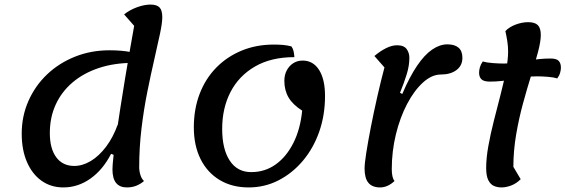

<svg xmlns="http://www.w3.org/2000/svg" viewBox="-20 -795 2474 840"><path d="M257 25Q203 25 162 -4Q121 -33 98 -86Q75 -139 75 -210Q75 -287 104.5 -353.5Q134 -420 186 -469.5Q238 -519 308 -547Q378 -575 459 -575Q513 -575 553 -567Q559 -557 562 -545.5Q565 -534 565 -520Q480 -520 412.5 -497.5Q345 -475 297 -434Q249 -393 223.5 -337Q198 -281 198 -213Q198 -145 226 -107Q254 -69 305 -69Q341 -69 377 -90.5Q413 -112 444 -153Q475 -194 495 -250L486 -114L466 -122Q430 -52 375.5 -13.5Q321 25 257 25ZM535 25Q504 25 488 5.5Q472 -14 472 -54Q472 -72 476.5 -112Q481 -152 489 -207Q497 -262 507 -325.5Q517 -389 527.5 -453.5Q538 -518 548.5 -577Q559 -636 567 -682L523 -732Q548 -752 580 -763.5Q612 -775 638 -775Q666 -775 678 -762.5Q690 -750 690 -720Q690 -695 680 -647.5Q670 -600 655 -535Q640 -470 624.5 -393Q609 -316 599 -232.5Q589 -149 589 -64Q589 -46 594.5 -29Q600 -12 610 -3Q595 10 576.5 17.5Q558 25 535 25Z M1068 25Q995 25 941 -7.5Q887 -40 857.5 -99Q828 -158 828 -238Q828 -318 853.5 -384.5Q879 -451 926 -499Q973 -547 1037 -573.5Q1101 -600 1178 -600Q1199 -600 1217.5 -598.5Q1236 -597 1255 -592Q1262 -582 1264.5 -570.5Q1267 -559 1268 -545Q1166 -545 1095.5 -504Q1025 -463 988.5 -392.5Q952 -322 952 -231Q952 -143 985 -92.5Q1018 -42 1079 -42Q1139 -42 1186 -75.5Q1233 -109 1263.5 -169.5Q1294 -230 1302 -311Q1261 -337 1242.5 -368.5Q1224 -400 1224 -441Q1224 -467 1234.5 -487Q1245 -507 1263 -518.5Q1281 -530 1304 -530Q1350 -530 1376 -489Q1402 -448 1402 -375Q1402 -291 1376.5 -218.5Q1351 -146 1305 -91.5Q1259 -37 1198.5 -6Q1138 25 1068 25Z M1643 25Q1609 25 1592 5Q1575 -15 1575 -58Q1575 -79 1582.5 -127Q1590 -175 1602.5 -239Q1615 -303 1630.5 -371.5Q1646 -440 1662 -500L1618 -550Q1644 -572 1669.5 -584.5Q1695 -597 1717 -597Q1747 -597 1759 -580.5Q1771 -564 1771 -542Q1771 -508 1759.5 -470.5Q1748 -433 1730 -389L1740 -384Q1772 -459 1804.5 -507Q1837 -555 1870.5 -578Q1904 -601 1937 -601Q1969 -601 1986 -586.5Q2003 -572 2003 -542Q2003 -508 1977 -488.5Q1951 -469 1909 -469Q1869 -469 1830.5 -434Q1792 -399 1761 -340Q1730 -281 1712 -207Q1694 -133 1694 -55Q1694 -18 1706 -3Q1676 25 1643 25Z M2174 25Q2156 25 2141 18.5Q2126 12 2116.5 -6.5Q2107 -25 2107 -60Q2107 -103 2116.5 -156Q2126 -209 2140.5 -266Q2155 -323 2169.5 -379Q2184 -435 2193.5 -484.5Q2203 -534 2203 -570Q2203 -592 2199.5 -614.5Q2196 -637 2191 -659Q2208 -677 2236 -687.5Q2264 -698 2291 -698Q2320 -698 2333 -685Q2346 -672 2346 -642Q2346 -614 2334 -568.5Q2322 -523 2304 -465.5Q2286 -408 2268 -342Q2250 -276 2238 -205.5Q2226 -135 2226 -65L2258 -11Q2239 8 2216.5 16.5Q2194 25 2174 25ZM2123 -438Q2097 -438 2086.5 -448Q2076 -458 2076 -477Q2076 -488 2079.5 -500.5Q2083 -513 2092 -526Q2109 -521 2136 -519Q2163 -517 2183 -517Q2233 -517 2284.5 -528Q2336 -539 2388 -539Q2415 -539 2424.5 -528.5Q2434 -518 2434 -499Q2434 -489 2430.5 -476.5Q2427 -464 2418 -452Q2402 -457 2376 -459Q2350 -461 2330 -461Q2281 -461 2228.5 -449.5Q2176 -438 2123 -438Z"/></svg>

Font: Lemonada
Style: Regular
Weight: 400
Designer: Mohamed Gaber (Arabic), Eduardo Tunni (Latin)
Foundry: Kief Type Foundry
Version: Version 4.005